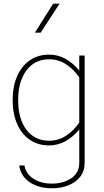

<svg xmlns="http://www.w3.org/2000/svg" viewBox="-20 -785 567 1043"><path d="M268.6 -765.1H303.7L200.7 -607.4H169.4ZM48.8 -241.2Q48.8 -315.4 73 -370.8Q97.2 -426.3 141.8 -457.3Q186.5 -488.3 247.1 -488.3Q295.4 -488.3 336.7 -465.1Q377.9 -441.9 410.6 -401.4V-483.4H439.9V99.1Q439.9 143.6 416 174.6Q392.1 205.6 351.8 221.7Q311.5 237.8 262.2 237.8Q189 237.8 140.4 204.1Q91.8 170.4 84.5 113.8H112.8Q120.1 158.2 160.6 185.3Q201.2 212.4 262.2 212.4Q323.7 212.4 367.2 183.1Q410.6 153.8 410.6 99.1V-82Q377.9 -41.5 336.4 -18.3Q294.9 4.9 246.6 4.9Q186 4.9 141.6 -25.9Q97.2 -56.6 73 -112.1Q48.8 -167.5 48.8 -241.2ZM78.6 -240.7Q78.6 -140.1 123.5 -80.3Q168.5 -20.5 247.6 -20.5Q296.9 -20.5 338.9 -47.9Q380.9 -75.2 410.6 -119.6V-363.8Q380.9 -408.7 338.9 -435.8Q296.9 -462.9 247.6 -462.9Q168.5 -462.9 123.5 -402.3Q78.6 -341.8 78.6 -240.7Z"/></svg>

Font: Estedad-FD Thin
Style: Regular
Weight: 100
Designer: Amin Abedi
Version: Version 7.3